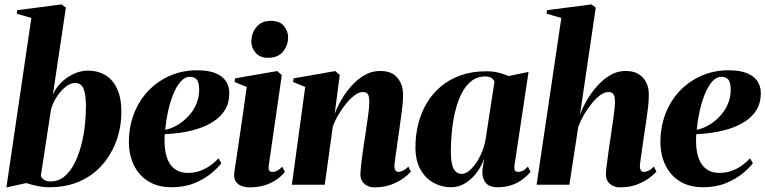

<svg xmlns="http://www.w3.org/2000/svg" viewBox="-20 -837 3468 870"><path d="M219.5 -407.5Q231.5 -437.5 256.5 -462.2Q281.5 -487 313.5 -502Q345.5 -517 379.5 -517Q422 -517 456 -497.5Q490 -478 510 -436.2Q530 -394.5 530 -329Q530 -278 516.8 -228.5Q503.5 -179 477.2 -135.8Q451 -92.5 412 -59.2Q373 -26 321 -7.2Q269 11.5 205 11.5Q177.5 11.5 149.5 5.8Q121.5 0 99 -7.5L9 12.5L122 -755.5L56 -775L58.5 -791L259 -817L278.5 -802.5ZM165 -40.5Q167.5 -31.5 178.5 -23.2Q189.5 -15 209 -15Q244 -15 270.2 -36Q296.5 -57 315.2 -92.5Q334 -128 346.2 -172.2Q358.5 -216.5 364 -263.8Q369.5 -311 369.5 -355Q369.5 -407 359 -434Q348.5 -461 320 -461Q298 -461 275 -441.8Q252 -422.5 234.8 -394.5Q217.5 -366.5 211 -340Z M983 -97.5Q968.5 -77.5 937.5 -51.8Q906.5 -26 861 -7.2Q815.5 11.5 757 11.5Q707.5 11.5 670.8 -5.5Q634 -22.5 610.5 -51.2Q587 -80 575.5 -116.2Q564 -152.5 564 -191.5Q564 -261.5 586.8 -321Q609.5 -380.5 651.5 -424.8Q693.5 -469 750 -493.8Q806.5 -518.5 873 -518.5Q925.5 -518.5 957.5 -505Q989.5 -491.5 1004.2 -468.2Q1019 -445 1019 -415Q1019 -371 999.8 -339.5Q980.5 -308 948.2 -287Q916 -266 877.2 -253.8Q838.5 -241.5 799 -235.8Q759.5 -230 726.5 -229Q724 -194 727.8 -162.2Q731.5 -130.5 743.2 -106.2Q755 -82 776.8 -67.8Q798.5 -53.5 831.5 -53.5Q861.5 -53.5 887.2 -63Q913 -72.5 933.8 -87.5Q954.5 -102.5 970 -119.5ZM841 -489Q817 -489 797.8 -466.5Q778.5 -444 764.2 -408Q750 -372 741 -330Q732 -288 728.5 -249Q748.5 -252.5 770 -263Q791.5 -273.5 811.5 -289.8Q831.5 -306 847.5 -327.2Q863.5 -348.5 873 -374.5Q882.5 -400.5 882.5 -430.5Q882.5 -464.5 871.2 -476.8Q860 -489 841 -489Z M1110 12Q1092.5 12 1075.2 5.8Q1058 -0.5 1048.2 -15Q1038.5 -29.5 1041.5 -54Q1042 -59 1045.8 -83.2Q1049.5 -107.5 1055.2 -146.5Q1061 -185.5 1068.2 -234Q1075.5 -282.5 1083 -336.2Q1090.5 -390 1098 -443L1043 -465.5L1045.5 -482L1236 -515L1257 -497L1198 -88.5Q1195.5 -70 1200.2 -64Q1205 -58 1214 -58Q1225.5 -58 1235.8 -63.2Q1246 -68.5 1259 -81.5L1271 -58Q1256 -39.5 1233.5 -23.5Q1211 -7.5 1180.2 2.2Q1149.5 12 1110 12ZM1195 -575Q1158.5 -575 1138.8 -597.2Q1119 -619.5 1119 -648.5Q1119 -687 1142.2 -714.8Q1165.5 -742.5 1206.5 -742.5Q1248 -742.5 1266.8 -719Q1285.5 -695.5 1285.5 -668Q1285.5 -631.5 1262.5 -603.2Q1239.5 -575 1195 -575Z M1496.5 -321Q1508.5 -353 1528.2 -387Q1548 -421 1574.8 -450.2Q1601.5 -479.5 1633.5 -497.5Q1665.5 -515.5 1702.5 -515.5Q1756 -515.5 1781.2 -484Q1806.5 -452.5 1806.5 -409.5Q1806.5 -382.5 1803.5 -355.2Q1800.5 -328 1796.2 -300.2Q1792 -272.5 1788.5 -244Q1785 -218 1780.5 -187.8Q1776 -157.5 1772.5 -130.8Q1769 -104 1767 -87.5Q1767 -70 1772.5 -64Q1778 -58 1785.5 -58Q1794 -58 1805.8 -63.5Q1817.5 -69 1830.5 -82L1842 -59Q1829.5 -45 1807 -28.8Q1784.5 -12.5 1752 -0.2Q1719.5 12 1675.5 12Q1661.5 12 1647 6Q1632.5 0 1622.8 -13.2Q1613 -26.5 1613 -48.5Q1613 -57.5 1615 -77Q1617 -96.5 1620.2 -121.5Q1623.5 -146.5 1627.2 -172.2Q1631 -198 1634.5 -219.5Q1638 -245 1641.5 -268.5Q1645 -292 1647.8 -312.2Q1650.5 -332.5 1652 -348.2Q1653.5 -364 1653.5 -373Q1653.5 -388.5 1651.2 -399Q1649 -409.5 1642.8 -414.8Q1636.5 -420 1624 -420Q1607 -420 1587.5 -405.8Q1568 -391.5 1549 -368.2Q1530 -345 1513.8 -317.5Q1497.5 -290 1488 -263L1451.5 0H1302.5L1363 -443L1308 -465.5L1310.5 -482L1499.5 -515L1519.5 -497Z M2311.5 -89.5Q2309 -70.5 2313.8 -64.2Q2318.5 -58 2327.5 -58Q2338.5 -58 2349.5 -63.5Q2360.5 -69 2372 -82L2384 -58.5Q2370 -41 2348.5 -24.8Q2327 -8.5 2298.8 1.5Q2270.5 11.5 2235.5 11.5Q2192.5 11.5 2177.2 -13.8Q2162 -39 2166.5 -69.5L2174 -119Q2164.5 -89.5 2143.5 -59.5Q2122.5 -29.5 2091.8 -9Q2061 11.5 2023.5 11.5Q1983 11.5 1946 -8Q1909 -27.5 1885.8 -67.8Q1862.5 -108 1862.5 -170Q1862.5 -225.5 1875.5 -276.5Q1888.5 -327.5 1914.2 -370.5Q1940 -413.5 1978.5 -445.8Q2017 -478 2068.5 -496Q2120 -514 2183.5 -514Q2214.5 -514 2238.8 -507.8Q2263 -501.5 2284.5 -492.5L2375 -511ZM2220.5 -466.5Q2218.5 -475 2208.2 -482.8Q2198 -490.5 2179.5 -490.5Q2141.5 -490.5 2114.8 -468.8Q2088 -447 2070.2 -410.5Q2052.5 -374 2042 -329.5Q2031.5 -285 2027.2 -238.8Q2023 -192.5 2023 -152Q2023 -109 2029.8 -87Q2036.5 -65 2047.8 -57Q2059 -49 2071.5 -49Q2086.5 -49 2102.2 -60.5Q2118 -72 2133 -92.2Q2148 -112.5 2160 -139.2Q2172 -166 2179 -197Z M2788 12Q2774 12 2759.5 6Q2745 0 2735.2 -13.2Q2725.5 -26.5 2725.5 -48.5Q2725.5 -57.5 2727.8 -77Q2730 -96.5 2733.5 -121.5Q2737 -146.5 2740.5 -172.2Q2744 -198 2747.5 -219.5Q2751 -245 2754.5 -268.5Q2758 -292 2760.8 -312.2Q2763.5 -332.5 2765 -348.2Q2766.5 -364 2766.5 -373Q2766.5 -388.5 2764.2 -399Q2762 -409.5 2755.2 -414.8Q2748.5 -420 2736 -420Q2718.5 -420 2699 -405.2Q2679.5 -390.5 2660.5 -367Q2641.5 -343.5 2625.5 -315.8Q2609.5 -288 2600 -261L2560 0H2411.5L2523.5 -755.5L2456.5 -775L2459 -791L2660 -817L2679.5 -802.5L2608 -317Q2620 -349.5 2640 -384Q2660 -418.5 2686.8 -448.2Q2713.5 -478 2745.5 -496.8Q2777.5 -515.5 2814 -515.5Q2851 -515.5 2874.2 -500.8Q2897.5 -486 2908.8 -462Q2920 -438 2920 -409.5Q2920 -382.5 2917 -355.2Q2914 -328 2909.8 -300.2Q2905.5 -272.5 2901.5 -244Q2898.5 -224 2895.2 -202Q2892 -180 2889 -158.2Q2886 -136.5 2883.2 -118Q2880.5 -99.5 2879.5 -87.5Q2879.5 -70 2885 -64Q2890.5 -58 2898 -58Q2906.5 -58 2918.2 -63.5Q2930 -69 2943 -82L2954.5 -59Q2942 -45 2919.5 -28.8Q2897 -12.5 2864.5 -0.2Q2832 12 2788 12Z M3391.5 -97.5Q3377 -77.5 3346 -51.8Q3315 -26 3269.5 -7.2Q3224 11.5 3165.5 11.5Q3116 11.5 3079.2 -5.5Q3042.5 -22.5 3019 -51.2Q2995.5 -80 2984 -116.2Q2972.5 -152.5 2972.5 -191.5Q2972.5 -261.5 2995.2 -321Q3018 -380.5 3060 -424.8Q3102 -469 3158.5 -493.8Q3215 -518.5 3281.5 -518.5Q3334 -518.5 3366 -505Q3398 -491.5 3412.8 -468.2Q3427.5 -445 3427.5 -415Q3427.5 -371 3408.2 -339.5Q3389 -308 3356.8 -287Q3324.5 -266 3285.8 -253.8Q3247 -241.5 3207.5 -235.8Q3168 -230 3135 -229Q3132.5 -194 3136.2 -162.2Q3140 -130.5 3151.8 -106.2Q3163.5 -82 3185.2 -67.8Q3207 -53.5 3240 -53.5Q3270 -53.5 3295.8 -63Q3321.5 -72.5 3342.2 -87.5Q3363 -102.5 3378.5 -119.5ZM3249.5 -489Q3225.5 -489 3206.2 -466.5Q3187 -444 3172.8 -408Q3158.5 -372 3149.5 -330Q3140.5 -288 3137 -249Q3157 -252.5 3178.5 -263Q3200 -273.5 3220 -289.8Q3240 -306 3256 -327.2Q3272 -348.5 3281.5 -374.5Q3291 -400.5 3291 -430.5Q3291 -464.5 3279.8 -476.8Q3268.5 -489 3249.5 -489Z"/></svg>

Font: Merriweather 144pt ExtraBold
Style: Italic
Weight: 800
Italic angle: -7.8°
Version: Version 2.101